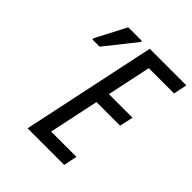

<svg xmlns="http://www.w3.org/2000/svg" viewBox="-198 -837 961 961"><g transform="rotate(45 282.5 -357.0)"><path d="M155 0H414L429 -72H250L306 -337H473L489 -409H322L371 -642H550L565 -714H306ZM69 -544H121L249 -705L251 -714H154L71 -555Z"/></g></svg>

Font: Noto Sans ExtraCondensed
Style: Italic
Weight: 400
Width: 2
Italic angle: -12°
Designer: Monotype Design Team
Foundry: Monotype Imaging Inc.
Version: Version 2.013